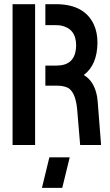

<svg xmlns="http://www.w3.org/2000/svg" viewBox="-20 -704 534 932"><path d="M183.6 208 219.7 59.6H318.4L282.2 208ZM41 0V-683.6H150.4V0ZM200.2 -288.1V-385.7H254.9Q339.8 -385.7 348.6 -466.8Q349.6 -475.6 349.6 -483.4Q349.6 -565.4 275.4 -580.1Q261.7 -582 247.1 -582H200.2V-683.6H259.8Q389.6 -680.7 434.6 -586.9Q453.1 -547.9 453.1 -497.1Q452.1 -388.7 386.7 -339.8Q437.5 -310.5 451.2 -235.4Q453.1 -222.7 454.1 -211.9L470.7 0H369.1L354.5 -173.8Q346.7 -255.9 310.5 -277.3Q289.1 -288.1 256.8 -288.1Z"/></svg>

Font: Post No Bills Jaffna
Style: Bold
Weight: 700
Designer: Kosala Senevirathne, Siva Puranthara, Lasantha Premarathna, Tharique Azeez
Foundry: Mooniak
Version: Version 1.220 ; ttfautohint (v1.6)